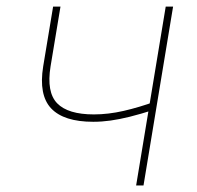

<svg xmlns="http://www.w3.org/2000/svg" viewBox="-20 -566 600 586"><path d="M264.6 -194.3Q174.8 -194.3 136.2 -235.1Q97.7 -275.9 111.8 -363.3L142.1 -545.9H164.6L134.3 -363.3Q121.6 -284.7 154.5 -250.7Q187.5 -216.8 266.6 -216.8Q310.1 -216.8 357.2 -227.5Q404.3 -238.3 455.6 -256.8L451.2 -231.4Q408.7 -217.8 376.2 -209.7Q343.8 -201.7 317.1 -198Q290.5 -194.3 264.6 -194.3ZM395.5 0 485.8 -545.9H508.3L418 0Z"/></svg>

Font: Inter Thin
Style: Italic
Weight: 250
Italic angle: -9.3988°
Designer: Rasmus Andersson
Foundry: rsms
Version: Version 4.001;git-66647c0bb